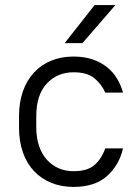

<svg xmlns="http://www.w3.org/2000/svg" viewBox="-20 -730 545 757"><path d="M270 7Q222 7 182.5 -9Q143 -25 114.5 -55Q86 -85 70.5 -128.5Q55 -172 55 -228V-272Q55 -327 70.5 -370.5Q86 -414 114.5 -444.5Q143 -475 182.5 -491Q222 -507 270 -507Q312 -507 344.5 -496Q377 -485 401.5 -465.5Q426 -446 441.5 -420Q457 -394 465 -365H395Q380 -399 351.5 -422Q323 -445 270 -445Q206 -445 164.5 -400.5Q123 -356 123 -272V-228Q123 -187 134 -154.5Q145 -122 165 -100Q185 -78 211.5 -66.5Q238 -55 270 -55Q324 -55 352 -79Q380 -103 395 -145H465Q450 -79 402 -36Q354 7 270 7ZM353 -710H435L305 -560H235Z"/></svg>

Font: Retni Sans
Style: Regular
Weight: 400
Designer: Vitaly Kuzmin
Foundry: ParaType Ltd.
Version: Version 1.00;March 2, 2019;FontCreator 11.5.0.2425 64-bit; t